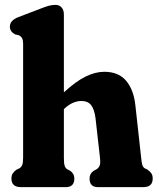

<svg xmlns="http://www.w3.org/2000/svg" viewBox="-20 -769 654 789"><path d="M242.5 -710.5V-389.5Q292 -435 332 -454.5Q372 -474 408.5 -474Q467.5 -474 498.8 -436.5Q530 -399 536.5 -334.5L560 -121.5Q562 -99.5 565 -90.5Q568 -81.5 575.5 -77L585.5 -72.5Q596 -65 601.8 -56.8Q607.5 -48.5 607.5 -35.5Q607.5 0 569 0H382.5Q348 0 348 -35.5Q348 -56 365.5 -67.5L376 -73Q384.5 -78 389 -87.2Q393.5 -96.5 391 -119.5L372.5 -283.5Q368 -319 354.8 -336.5Q341.5 -354 314.5 -354Q298 -354 280.5 -346.8Q263 -339.5 243.5 -321.5L242.5 -320.5V-121.5Q242.5 -97 245.8 -87.5Q249 -78 257 -73L268 -67.5Q285.5 -55.5 285.5 -35.5Q285.5 0 250.5 0H66Q27 0 27 -35.5Q27 -48.5 32.8 -57Q38.5 -65.5 49 -72.5L59 -77Q67 -81.5 71 -90.2Q75 -99 75 -121.5V-586Q75 -605.5 70.2 -613Q65.5 -620.5 56.5 -624.5L42.5 -627.5Q20.5 -639 20.5 -659.5Q20.5 -685 55 -698.5L144 -732.5Q166.5 -741.5 180.2 -745.2Q194 -749 207.5 -749Q224 -749 233.2 -738.2Q242.5 -727.5 242.5 -710.5Z"/></svg>

Font: Fraunces 72pt SuperSoft
Style: Bold
Weight: 700
Version: Version 1.000;[0bf87f6ff]